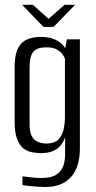

<svg xmlns="http://www.w3.org/2000/svg" viewBox="-20 -658 397 796"><path d="M167.1 117.4Q155.8 117.4 140.7 116.3Q125.6 115.2 111.4 113.9Q97.1 112.6 86.7 111.3Q76.2 110 73.2 109V72.9Q85.4 74.4 107.8 77.2Q130.3 79.9 148.3 79.9Q162 79.9 179.1 77.9Q196.3 76 212.4 66.8Q228.6 57.6 239.3 36.9Q249.9 16.2 249.9 -21V-89Q243.7 -69.9 231.2 -54.8Q218.6 -39.8 198.8 -31.5Q178.9 -23.2 150.5 -23.2Q131.3 -23.2 111.8 -27Q92.3 -30.8 76.4 -43.4Q60.5 -56.1 50.6 -82.5Q40.7 -109 40.7 -154V-380.8Q40.7 -446.5 66.6 -475.8Q92.5 -505 150.6 -505Q177.1 -505 198.4 -497.8Q219.8 -490.6 235 -476.8Q250.2 -463 257.6 -442.1L247.2 -442.4L257.3 -495H311.2V-42Q311.2 -3.3 301.6 26.5Q292.1 56.3 274 76.4Q255.9 96.5 228.9 107Q201.8 117.4 167.1 117.4ZM172.3 -62.9Q205.1 -62.9 221.6 -79.3Q238 -95.7 243.6 -121.2Q249.2 -146.7 249.2 -172.7V-414.7Q245.7 -424.2 237.3 -435Q228.9 -445.9 213.5 -453.8Q198 -461.8 171.6 -461.8Q134.7 -461.8 118.7 -443.9Q102.7 -426 102.7 -378.4V-139.5Q102.7 -112.7 110.1 -97.1Q117.5 -81.4 128.9 -74.4Q140.3 -67.3 152.2 -65.1Q164.1 -62.9 172.3 -62.9ZM160.4 -546.4 71.4 -638.2H116.4L181.3 -579.8L247.7 -638.2H291.4L202.1 -546.4Z"/></svg>

Font: Alumni Sans SC Thin
Style: Regular
Weight: 100
Designer: Robert E. Leuschke
Foundry: Robert E. Leuschke
Version: Version 1.018